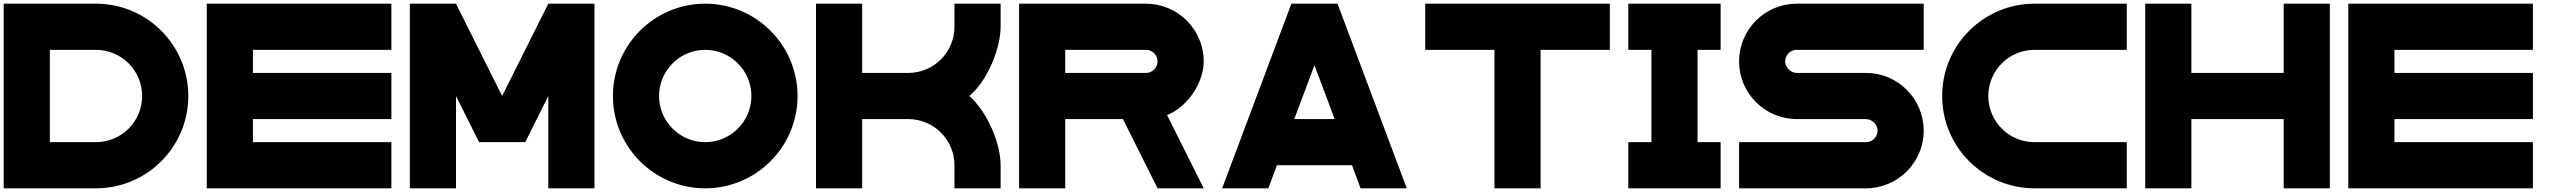

<svg xmlns="http://www.w3.org/2000/svg" viewBox="-20 -820 13840 1040"><path d="M500 -800H0V200H500C776 200 1000 -24 1000 -300C1000 -576 776 -800 500 -800ZM750 -300C750 -162 638 -50 500 -50H250V-550H500C638 -550 750 -438 750 -300Z M1100 200H1350H2100V-50H1350V-175H2100V-425H1350V-550H2100V-800H1100Z M2700 -300 2450 -800H2200V200H2450V-300L2575 -50H2825L2950 -300V200H3200V-800H2950Z M3800 -800C3524 -800 3300 -576 3300 -300C3300 -24 3524 200 3800 200C4076 200 4300 -24 4300 -300C4300 -576 4076 -800 3800 -800ZM4050 -300C4050 -162 3938 -50 3800 -50C3662 -50 3550 -162 3550 -300C3550 -438 3662 -550 3800 -550C3938 -550 4050 -438 4050 -300Z M5150 -675C5150 -537 5038 -425 4900 -425H4650V-800H4400V200H4650V-175H4900C5038 -175 5150 -63 5150 75V200H5400V75C5400 -49.6 5324.1 -217.6 5230.6 -300C5237.8 -306.4 5244.4 -312.9 5251.5 -319.7C5333.4 -400.7 5399.9 -559.8 5400 -675V-800H5150Z M6187.5 -800H5500V200H5750V-175H6062.5L6250 200H6500L6301.7 -196.7C6411.1 -239.6 6500 -369.9 6500 -487.5C6500 -660 6360 -800 6187.5 -800ZM6187.5 -425H5750V-550H6187.5C6222 -550 6250 -522 6250 -487.5C6250 -453 6222 -425 6187.5 -425Z M6975 -800 6600 200H6850L6896.9 75H7303.2L7350 200H7600L7225 -800ZM6990.7 -175 7100 -466.7 7209.4 -175Z M7700 -550H8075V200H8325V-550H8700V-800H7700Z M8800 -50V200H9300V-50H9175V-550H9300V-800H8800V-550H8925V-50Z M9400 -487.5C9400 -315 9540 -175 9712.5 -175H10084.9C10085.2 -175 10085.8 -175 10086.2 -175C10117.6 -175 10146.1 -149.7 10150 -118.6C10150.2 -117 10150.3 -114.3 10150.3 -112.6C10150.3 -78.1 10122.2 -50 10087.6 -50H10087.5H9400V200H10087.5C10260 200 10400 60 10400 -112.5C10400 -285 10260 -425 10087.5 -425H9715.1C9714.8 -425 9714.2 -425 9713.8 -425C9682.4 -425 9653.9 -450.3 9650 -481.4C9649.8 -483 9649.7 -485.7 9649.7 -487.4C9649.7 -521.9 9677.8 -550 9712.4 -550H9712.5H10400V-800H9712.5C9540 -800 9400 -660 9400 -487.5Z M10500 -300C10500 -24 10724 200 11000 200H11500V-50H11000C10862 -50 10750 -162 10750 -300C10750 -438 10862 -550 11000 -550H11500V-800H11000C10724 -800 10500 -576 10500 -300Z M12350 -425H11850V-800H11600V200H11850V-175H12350V200H12600V-800H12350Z M12700 200H12950H13700V-50H12950V-175H13700V-425H12950V-550H13700V-800H12700Z"/></svg>

Font: Kubos
Style: Regular
Weight: 400
Version: Version 001.000